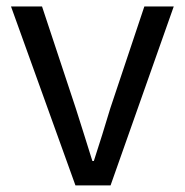

<svg xmlns="http://www.w3.org/2000/svg" viewBox="-20 -563 561 583"><path d="M209.1 0 13.4 -543.4H107.6L210.2 -233.8Q223 -194.2 235.6 -153.6Q248.3 -113 260.5 -74.1H264.9Q277.7 -113 290.3 -153.6Q303 -194.2 314.8 -233.8L418.3 -543.4H507.6L315.7 0Z"/></svg>

Font: Noto Sans HK Thin
Style: Regular
Weight: 100
Designer: Ryoko NISHIZUKA 西塚涼子 (kana, bopomofo & ideographs); Paul D. Hunt (Latin, Greek & Cyrillic); Sandoll Communications 산돌커뮤니
Foundry: Adobe
Version: Version 2.004-H2;hotconv 1.0.118;makeotfexe 2.5.65603